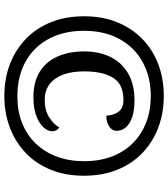

<svg xmlns="http://www.w3.org/2000/svg" viewBox="35 -800 775 885"><g transform="rotate(90 422.5 -357.5)"><path d="M422 10Q342 10 275 -16Q208 -42 158.5 -90Q109 -138 82 -206Q55 -274 55 -358Q55 -441 82 -508.5Q109 -576 158 -624.5Q207 -673 274.5 -699Q342 -725 422 -725Q502 -725 569.5 -699Q637 -673 686.5 -625Q736 -577 763 -509Q790 -441 790 -357Q790 -273 763 -205.5Q736 -138 686.5 -90Q637 -42 569.5 -16Q502 10 422 10ZM428 -124Q358 -124 311 -153Q264 -182 240.5 -235Q217 -288 217 -358Q217 -427 242.5 -479Q268 -531 318.5 -560.5Q369 -590 442 -590Q490 -590 521 -579Q552 -568 567.5 -549.5Q583 -531 583 -508Q583 -486 562.5 -473Q542 -460 513 -460Q513 -488 497 -513.5Q481 -539 440 -539Q369 -539 339 -492Q309 -445 309 -358Q309 -300 324.5 -259.5Q340 -219 369.5 -197.5Q399 -176 441 -176Q488 -176 521 -197Q554 -218 567 -243Q585 -233 585 -211Q585 -191 567.5 -171Q550 -151 515 -137.5Q480 -124 428 -124ZM423 -50Q491 -50 546 -71.5Q601 -93 640.5 -133.5Q680 -174 701.5 -231Q723 -288 723 -358Q723 -429 701.5 -485.5Q680 -542 640 -582Q600 -622 545 -643.5Q490 -665 423 -665Q334 -665 266 -627.5Q198 -590 160 -521Q122 -452 122 -357Q122 -285 144 -228Q166 -171 206.5 -131Q247 -91 302 -70.5Q357 -50 423 -50Z"/></g></svg>

Font: Noto Serif Kannada
Style: Bold
Weight: 700
Version: Version 2.003